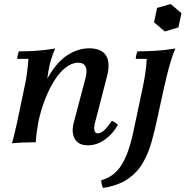

<svg xmlns="http://www.w3.org/2000/svg" viewBox="-20 -701 914 946"><path d="M39 5Q48 -27 54 -53.5Q60 -80 66 -106L99 -264Q107 -299 112 -333.5Q117 -368 120 -411H65Q65 -419 67.5 -430Q70 -441 73 -448Q120 -448 161.5 -451Q203 -454 252 -462Q240 -435 232 -408.5Q224 -382 219 -353Q214 -324 210 -288L170 -105Q165 -79 161.5 -53Q158 -27 156 0Q126 0 98 1Q70 2 39 5ZM413 15Q366 15 348.5 -17Q331 -49 343 -95L402 -319Q411 -354 401.5 -373Q392 -392 365 -392Q334 -392 303.5 -368Q273 -344 247.5 -303.5Q222 -263 202 -211.5Q182 -160 170 -105H142Q171 -240 215.5 -318Q260 -396 312.5 -429.5Q365 -463 419 -463Q479 -463 502 -428Q525 -393 507 -324L449 -100Q442 -75 445 -59.5Q448 -44 462 -44Q476 -44 492.5 -58.5Q509 -73 531 -106Q540 -102 547 -97.5Q554 -93 561 -86Q536 -41 496.5 -13Q457 15 413 15ZM488 225Q484 218 481.5 208Q479 198 479 187Q542 170 578 113Q614 56 636 -47L682 -264Q690 -301 695.5 -337.5Q701 -374 703 -411H649Q649 -419 651.5 -430Q654 -441 657 -448Q703 -448 749.5 -451Q796 -454 844 -462Q833 -437 822 -401Q811 -365 802 -328Q793 -291 787 -264L753 -108Q741 -52 725.5 2.5Q710 57 683 103Q656 149 609.5 181Q563 213 488 225ZM821 -681 874 -636 859 -566 792 -546 739 -591 754 -662Z"/></svg>

Font: Poltawski Nowy Medium
Style: Italic
Weight: 500
Italic angle: -12°
Version: Version 1.001;gftools[0.9.25]